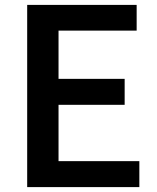

<svg xmlns="http://www.w3.org/2000/svg" viewBox="-20 -760 640 784"><path d="M538 -740H91V4H549V-102H219V-332H489V-438H219V-635H538Z"/></svg>

Font: Bithumb Trading Sans Semibold
Style: Regular
Weight: 600
Designer: HamHyungwon
Foundry: Bithumb
Version: Version 1.100;Glyphs 3.1.2 (3151)